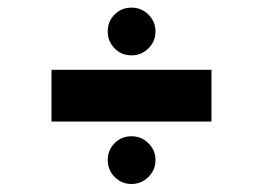

<svg xmlns="http://www.w3.org/2000/svg" viewBox="-20 -545 679 496"><path d="M319.7 -525.3Q294 -525.3 276.3 -507.7Q258.3 -489.7 258.3 -463.8Q258.3 -437.9 276.3 -419.7Q294 -402 319.7 -402Q345.3 -402 363 -419.7Q381.7 -437.9 381.7 -463.8Q381.7 -489.7 363 -507.7Q345.3 -525.3 319.7 -525.3ZM113 -364.7V-231H526.3V-364.7ZM319.7 -193Q294 -193 276.3 -175.3Q258.3 -157.3 258.3 -131.7Q258.3 -105.7 276.3 -87.7Q294.3 -69.7 319.7 -69.7Q345 -69.7 363.3 -87.7Q381.7 -105.7 381.7 -131.7Q381.7 -157.3 363 -175.3Q345.3 -193 319.7 -193Z"/></svg>

Font: Unageo Variable
Style: Regular
Weight: 300
Designer: Richard Sepsi
Foundry: Richard Sepsi
Version: Version 2.200